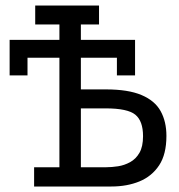

<svg xmlns="http://www.w3.org/2000/svg" viewBox="-20 -678 650 698"><path d="M104 0V-70H196V-468H80V-404H15V-533H196V-589H108V-658H340V-589H274V-533H471V-404H405V-468H274V-353H365Q446 -353 494.5 -332.5Q543 -312 564 -274Q585 -236 585 -184Q585 -117 558.5 -77Q532 -37 487 -18.5Q442 0 385 0ZM274 -70H366Q386 -70 409 -73.5Q432 -77 453 -88.5Q474 -100 487 -122.5Q500 -145 500 -183Q500 -238 472 -261Q444 -284 364 -284H274Z"/></svg>

Font: Podkova VF Beta
Style: Regular
Weight: 400
Designer: Ilya Yudin
Foundry: Cyreal (www.cyreal.org)
Version: Version 2.100